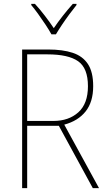

<svg xmlns="http://www.w3.org/2000/svg" viewBox="-20 -969 554 989"><path d="M228 -714Q303 -714 354.5 -697Q406 -680 433 -639Q460 -598 460 -525Q460 -444 421 -395Q382 -346 311 -327L490 0H458L283 -321H120V0H94V-714ZM224 -689H120V-346H255Q334 -346 383.5 -390.5Q433 -435 433 -525Q433 -618 382.5 -653.5Q332 -689 224 -689ZM245 -792Q233 -814 214.5 -842Q196 -870 176.5 -897Q157 -924 141 -943V-949H160Q185 -922 211 -888Q237 -854 257 -824Q300 -887 355 -949H374V-943Q357 -922 337 -895Q317 -868 299 -841Q281 -814 268 -792Z"/></svg>

Font: Noto Sans Myanmar SemiCondensed Thin
Style: Regular
Weight: 100
Width: 4
Designer: Monotype Design Team
Foundry: Monotype Imaging Inc.
Version: Version 2.107; ttfautohint (v1.8.4.7-5d5b)